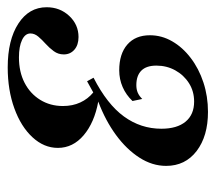

<svg xmlns="http://www.w3.org/2000/svg" viewBox="-70 -416 588 525"><g transform="rotate(90 224.5 -154.0)"><path d="M146.8 119.4Q71.8 119.4 27 90.3Q-17.7 61.3 -17.7 12.9Q-17.7 -23.4 6 -48.8Q29.8 -74.2 63.7 -74.2Q85.5 -74.2 98.4 -62.9Q111.3 -51.6 111.3 -33.9Q111.3 -18.5 102.4 -6.5Q93.5 5.6 82.3 15.7Q71 25.8 62.5 35.9Q54 46 54 57.3Q54 71.8 71.8 80.2Q89.5 88.7 119.4 88.7Q158.9 88.7 188.7 73.4Q218.5 58.1 235.5 30.6Q252.4 3.2 252.4 -31.5Q252.4 -58.1 242.7 -79Q233.1 -100 215.3 -114.5L184.7 -97.6L175 -115.3Q247.6 -152.4 281 -198.4Q314.5 -244.4 314.5 -300.8Q314.5 -343.5 295.2 -366.9Q275.8 -390.3 240.3 -390.3Q212.1 -390.3 189.9 -376.2Q167.7 -362.1 154.8 -338.7Q141.9 -315.3 141.9 -287.1Q141.9 -259.7 155.6 -246Q169.4 -232.3 195.2 -232.3Q206.5 -232.3 215.3 -235.9Q224.2 -239.5 233.1 -248.4L238.7 -221.8Q221.8 -204 200.4 -194.8Q179 -185.5 154.8 -185.5Q109.7 -185.5 84.3 -207.7Q58.9 -229.8 58.9 -269.4Q58.9 -301.6 75.4 -330.2Q91.9 -358.9 121 -381Q150 -403.2 187.9 -415.7Q225.8 -428.2 268.5 -428.2Q334.7 -428.2 375.4 -397.2Q416.1 -366.1 416.1 -313.7Q416.1 -275.8 393.5 -240.7Q371 -205.6 331.5 -176.6Q291.9 -147.6 240.3 -128.2Q297.6 -117.7 332.3 -88.3Q366.9 -58.9 366.9 -17.7Q366.9 20.2 337.9 51.6Q308.9 83.1 258.9 101.2Q208.9 119.4 146.8 119.4Z"/></g></svg>

Font: Playfair 5pt SemiExpanded Light
Style: Bold Italic
Weight: 700
Italic angle: -15.6°
Version: Version 2.001;gftools[0.9.30]